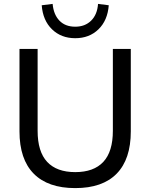

<svg xmlns="http://www.w3.org/2000/svg" viewBox="-20 -956 771 985"><path d="M366 9Q226 9 153 -65Q80 -139 80 -282V-705H173V-285Q173 -178 222 -125.5Q271 -73 366 -73Q461 -73 510 -125.5Q559 -178 559 -285V-705H651V-282Q651 -139 578.5 -65Q506 9 366 9ZM366 -760Q294 -760 247 -805.5Q200 -851 194 -929L250 -936Q255 -881 285 -850Q315 -819 366 -819Q416 -819 447.5 -850Q479 -881 483 -936L538 -929Q532 -851 485 -805.5Q438 -760 366 -760Z"/></svg>

Font: Nunito Sans 12pt Medium
Style: Regular
Weight: 500
Designer: Vernon Adams
Foundry: Vernon Adams
Version: Version 3.101;gftools[0.9.27]